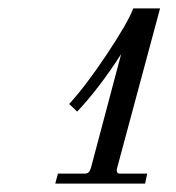

<svg xmlns="http://www.w3.org/2000/svg" viewBox="-20 -794 420 458"><path d="M297.9 -773.9H361.8L258.8 -391.1Q257.8 -387.2 259.3 -383.5Q260.7 -379.9 265.1 -379.9H331.1L326.2 -356H111.8L118.2 -379.9H183.1Q192.9 -379.9 196.8 -393.1L269 -665Q216.3 -583 164.1 -527.8L145 -545.9Q185.1 -589.8 234.9 -664.6Q284.7 -739.3 297.9 -773.9Z"/></svg>

Font: Flanker Steampunk
Style: Italic
Weight: 400
Italic angle: -12°
Designer: Alexey Kryukov, Leonardo Di Lena
Foundry: Alexey Kryukov, Leonardo Di Lena
Version: 1.210